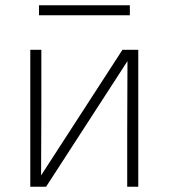

<svg xmlns="http://www.w3.org/2000/svg" viewBox="-20 -709 640 729"><path d="M95 0V-520H137V-312Q137 -245 136.5 -177.5Q136 -110 136 -43L445 -520H505V0H463V-208Q463 -275 463.5 -342.5Q464 -410 464 -477L155 0ZM128 -651V-689H473V-651Z"/></svg>

Font: Iosevka Extralight Extended
Style: Regular
Weight: 200
Width: 7
Monospace: yes
Designer: Belleve Invis
Foundry: Belleve Invis
Version: Version 32.5.0; ttfautohint (v1.8.4)